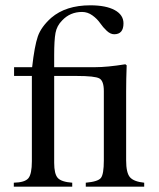

<svg xmlns="http://www.w3.org/2000/svg" viewBox="-20 -703 598 723"><path d="M523 0H303V-15Q349 -19 360 -33Q371 -47 371 -99V-360Q371 -398 354.5 -407.5Q338 -417 268 -417H184V-90Q184 -48 197.5 -33Q211 -18 252 -15V0H32V-15Q74 -16 87 -32Q100 -48 100 -96V-417H33V-450H101Q110 -530 122.5 -566Q135 -602 173 -636Q228 -683 320 -683Q379 -683 412 -665Q445 -647 445 -615Q445 -574 410 -574Q396 -574 382 -587Q368 -600 357 -616Q346 -632 328 -645Q310 -658 289 -658Q244 -658 214 -626Q194 -606 189 -579Q184 -552 184 -495V-450H338Q384 -450 452 -461L457 -457Q455 -404 455 -358V-99Q455 -52 469.5 -35.5Q484 -19 523 -15Z"/></svg>

Font: STIX
Style: Regular
Weight: 400
Designer: MicroPress Inc., with final additions and corrections provided by Coen Hoffman, Elsevier (retired)
Version: Version 1.1.1